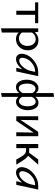

<svg xmlns="http://www.w3.org/2000/svg" viewBox="1278 -2035 1046 3642"><g transform="rotate(90 1801.0 -214.0)"><path d="M420 -416V-357H261V0H183V-357H24V-416Z M743 -421Q829 -421 881.5 -364Q934 -307 934 -219Q934 -123 872.5 -58.5Q811 6 721 6Q642 6 597 -47V275L518 289V-416H583L594 -351Q652 -421 743 -421ZM709 -51Q772 -51 811.5 -95.5Q851 -140 851 -212Q851 -279 816 -323.5Q781 -368 723 -368Q645 -368 597 -298V-107Q638 -51 709 -51Z M1346 -416H1425L1335 0H1266L1291 -111Q1251 -58 1200.5 -26.5Q1150 5 1101 5Q1043 5 1017 -38.5Q991 -82 1004 -143Q1026 -253 1130 -334.5Q1234 -416 1346 -416ZM1129 -56Q1188 -56 1248 -125.5Q1308 -195 1326 -278L1343 -357H1337Q1249 -357 1172.5 -294Q1096 -231 1079 -143Q1071 -102 1085 -79Q1099 -56 1129 -56Z M1931 -421Q1994 -421 2032 -364.5Q2070 -308 2070 -219Q2070 -123 2024 -58.5Q1978 6 1911 6Q1852 6 1817 -43V275L1745 289V-56Q1698 6 1630 6Q1567 6 1529.5 -51Q1492 -108 1492 -197Q1492 -294 1538.5 -357.5Q1585 -421 1653 -421Q1710 -421 1745 -372V-704L1817 -717V-360Q1863 -421 1931 -421ZM1898 -51Q1942 -51 1969 -95.5Q1996 -140 1996 -213Q1996 -280 1973 -324Q1950 -368 1911 -368Q1853 -368 1817 -296V-113Q1846 -51 1898 -51ZM1651 -48Q1708 -48 1745 -120V-304Q1715 -365 1664 -365Q1620 -365 1593 -321Q1566 -277 1566 -205Q1566 -136 1589 -92Q1612 -48 1651 -48Z M2564 -416V0H2489L2495 -328L2272 0H2185V-416H2260L2255 -81L2481 -416Z M2935 -224Q2976 -199 3019 -133L3104 0H3005L2948 -102Q2919 -150 2891.5 -168Q2864 -186 2822 -186H2790V0H2712V-416H2790V-245H2847Q2858 -245 2878 -243L3004 -416H3104Z M3497 -416H3576L3486 0H3417L3442 -111Q3402 -58 3351.5 -26.5Q3301 5 3252 5Q3194 5 3168 -38.5Q3142 -82 3155 -143Q3177 -253 3281 -334.5Q3385 -416 3497 -416ZM3280 -56Q3339 -56 3399 -125.5Q3459 -195 3477 -278L3494 -357H3488Q3400 -357 3323.5 -294Q3247 -231 3230 -143Q3222 -102 3236 -79Q3250 -56 3280 -56Z"/></g></svg>

Font: EauTest Medium
Style: Italic
Weight: 500
Italic angle: -12°
Designer: Christian Thalmann (Catharsis Fonts)
Version: Version 0.001;PS 000.001;hotconv 1.0.88;makeotf.lib2.5.64775